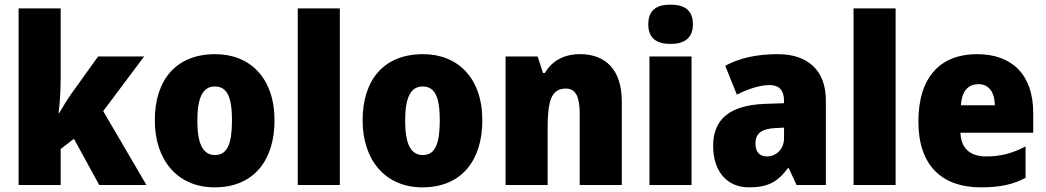

<svg xmlns="http://www.w3.org/2000/svg" viewBox="-20 -796 4501 826"><path d="M241 -460V-760H60V0H241V-155L298 -199L407 0H610L424 -318L600 -553H402L288 -394C272 -372 250 -336 235 -310H232C238 -356 241 -413 241 -460Z M1161 -278C1161 -461 1055 -563 906 -563C737 -563 646 -452 646 -278C646 -107 744 10 903 10C1074 10 1161 -109 1161 -278ZM829 -277C829 -375 852 -424 904 -424C959 -424 978 -375 978 -278C978 -180 959 -129 905 -129C851 -129 829 -181 829 -277Z M1442 0V-760H1261V0Z M2055 -278C2055 -461 1949 -563 1800 -563C1631 -563 1540 -452 1540 -278C1540 -107 1638 10 1797 10C1968 10 2055 -109 2055 -278ZM1723 -277C1723 -375 1746 -424 1798 -424C1853 -424 1872 -375 1872 -278C1872 -180 1853 -129 1799 -129C1745 -129 1723 -181 1723 -277Z M2476 -563C2405 -563 2355 -534 2324 -482H2316L2293 -553H2155V0H2336V-246C2336 -362 2352 -415 2414 -415C2459 -415 2474 -377 2474 -304V0H2655V-360C2655 -497 2584 -563 2476 -563Z M2865 -776C2807 -776 2769 -755 2769 -691C2769 -629 2808 -607 2865 -607C2920 -607 2961 -629 2961 -691C2961 -755 2921 -776 2865 -776ZM2955 -553H2774V0H2955Z M3326 -563C3235 -563 3160 -546 3100 -513L3150 -389C3202 -415 3251 -430 3291 -430C3330 -430 3353 -410 3353 -362V-352L3268 -349C3125 -343 3048 -287 3048 -169C3048 -59 3107 10 3202 10C3286 10 3327 -15 3370 -73H3373L3407 0H3533V-363C3533 -494 3455 -563 3326 -563ZM3315 -245 3353 -247V-202C3353 -155 3320 -123 3279 -123C3249 -123 3230 -141 3230 -179C3230 -220 3254 -242 3315 -245Z M3833 0V-760H3652V0Z M4183 -563C4028 -563 3931 -467 3931 -273C3931 -81 4035 10 4200 10C4284 10 4340 -3 4392 -31V-166C4334 -136 4285 -123 4223 -123C4150 -123 4114 -161 4112 -225H4425V-310C4425 -476 4333 -563 4183 -563ZM4189 -434C4234 -434 4259 -400 4260 -343H4114C4118 -408 4148 -434 4189 -434Z"/></svg>

Font: Noto Sans Devanagari SemiCondensed Black
Style: Regular
Weight: 900
Width: 4
Designer: Jelle Bosma - Monotype Design Team
Foundry: Monotype Imaging Inc.
Version: Version 2.004